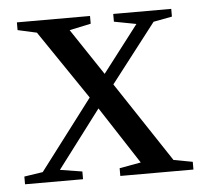

<svg xmlns="http://www.w3.org/2000/svg" viewBox="-41 -502 581 544"><g transform="rotate(-5 250.0 -229.5)"><path d="M488 -22V0H280V-22L341 -33L235 -196L111 -32L174 -22V0H9V-22L62 -30L213 -229L80 -425L26 -437V-459H234V-437L173 -424L261 -292L363 -425L300 -437V-459H465V-437L412 -427L283 -260L434 -32Z"/></g></svg>

Font: Libra Serif Modern
Style: Regular
Weight: 400
Designer: Stefan Peev, Context Ltd
Foundry: Stefan Peev, Context Ltd
Version: Version 1.000